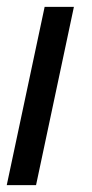

<svg xmlns="http://www.w3.org/2000/svg" viewBox="-24 -537 267 557"><path d="M105.5 -517.1H190.4L80.6 0H-4.4Z"/></svg>

Font: XB Khoramshahr
Style: Italic
Weight: 400
Italic angle: -12°
Designer: Behnam
Foundry: Irmug
Version: Version 8.005 2009